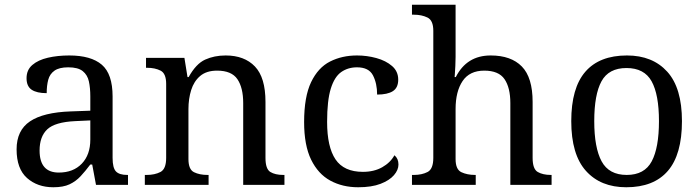

<svg xmlns="http://www.w3.org/2000/svg" viewBox="-20 -780 2952 810"><path d="M205 10Q138 10 94 -29Q50 -68 50 -150Q50 -230 106.5 -268Q163 -306 278 -310L361 -313V-373Q361 -409 355 -436.5Q349 -464 329 -480Q309 -496 268 -496Q230 -496 210 -482Q190 -468 183.5 -443.5Q177 -419 177 -387Q135 -387 113.5 -401.5Q92 -416 92 -450Q92 -485 116.5 -506Q141 -527 182 -536.5Q223 -546 272 -546Q364 -546 409.5 -507Q455 -468 455 -373V-114Q455 -72 469 -57Q483 -42 517 -42H520V0H385L369 -86H361Q340 -58 320 -36.5Q300 -15 273.5 -2.5Q247 10 205 10ZM228 -52Q289 -52 325 -89.5Q361 -127 361 -191V-272L297 -269Q212 -265 179.5 -234.5Q147 -204 147 -145Q147 -52 228 -52Z M591 0V-42H599Q633 -42 657 -54.5Q681 -67 681 -114V-426Q681 -470 657.5 -482Q634 -494 601 -494H596V-536H758L771 -455H776Q807 -511 845.5 -528.5Q884 -546 932 -546Q1011 -546 1055.5 -499.5Q1100 -453 1100 -350V-114Q1100 -67 1120.5 -54.5Q1141 -42 1175 -42H1180V0H1006V-345Q1006 -410 981.5 -446Q957 -482 896 -482Q851 -482 824.5 -459.5Q798 -437 786.5 -400Q775 -363 775 -320V-109Q775 -65 798.5 -53.5Q822 -42 855 -42H860V0Z M1491 10Q1425 10 1373.5 -18Q1322 -46 1292.5 -106.5Q1263 -167 1263 -265Q1263 -372 1292.5 -433.5Q1322 -495 1372.5 -520.5Q1423 -546 1486 -546Q1528 -546 1568 -535Q1608 -524 1634 -501.5Q1660 -479 1660 -444Q1660 -410 1637.5 -395.5Q1615 -381 1571 -381Q1571 -428 1553.5 -462Q1536 -496 1486 -496Q1448 -496 1419.5 -476Q1391 -456 1375.5 -406Q1360 -356 1360 -266Q1360 -160 1395.5 -107.5Q1431 -55 1511 -55Q1558 -55 1592.5 -74.5Q1627 -94 1644 -125Q1661 -111 1661 -86Q1661 -63 1642 -41Q1623 -19 1585.5 -4.5Q1548 10 1491 10Z M1718 0V-42H1726Q1760 -42 1784 -54.5Q1808 -67 1808 -114V-650Q1808 -694 1783.5 -706Q1759 -718 1726 -718H1718V-760H1902V-540Q1902 -522 1901 -502.5Q1900 -483 1899 -469Q1898 -455 1898 -455H1903Q1949 -546 2050 -546Q2136 -546 2181.5 -499.5Q2227 -453 2227 -350V-114Q2227 -67 2248.5 -54.5Q2270 -42 2304 -42H2307V0H2133V-345Q2133 -410 2108.5 -446Q2084 -482 2023 -482Q1961 -482 1931.5 -438Q1902 -394 1902 -320V-109Q1902 -65 1926.5 -53.5Q1951 -42 1984 -42H1987V0Z M2622 10Q2514 10 2452 -59Q2390 -128 2390 -269Q2390 -409 2449.5 -477.5Q2509 -546 2625 -546Q2733 -546 2795 -477.5Q2857 -409 2857 -269Q2857 -128 2797.5 -59Q2738 10 2622 10ZM2624 -42Q2699 -42 2729.5 -99.5Q2760 -157 2760 -269Q2760 -381 2729 -437Q2698 -493 2623 -493Q2548 -493 2517.5 -437Q2487 -381 2487 -269Q2487 -157 2518 -99.5Q2549 -42 2624 -42Z"/></svg>

Font: Noto Serif Old Uyghur
Style: Regular
Weight: 400
Designer: Lewis McGuffie
Foundry: Google LLC
Version: Version 1.003; ttfautohint (v1.8.4.7-5d5b)